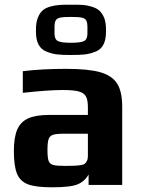

<svg xmlns="http://www.w3.org/2000/svg" viewBox="-20 -787 604 817"><path d="M179 -567Q133 -584 133 -651V-663Q133 -691 141 -711.5Q149 -732 162 -743Q173 -753 194 -759Q215 -765 235 -766Q247 -767 282 -767Q316 -767 332.5 -766Q349 -765 369 -759Q390 -753 402 -742.5Q414 -732 423 -712Q431 -691 431 -663V-651Q431 -584 386 -567Q363 -558 341.5 -555.5Q320 -553 282 -553Q244 -553 222.5 -555.5Q201 -558 179 -567ZM352 -644V-671Q352 -691 347 -700Q342 -709 328 -712Q314 -715 282 -715Q250 -715 236 -712Q222 -709 217 -700Q212 -691 212 -671V-644Q212 -620 226 -612.5Q240 -605 282 -605Q324 -605 338 -612.5Q352 -620 352 -644ZM39 -145Q39 -203 53.5 -236Q68 -269 100.5 -283.5Q133 -298 190 -298H354V-331Q354 -362 345.5 -377Q337 -392 314.5 -398Q292 -404 247 -404Q185 -404 77 -392V-484Q156 -494 262 -494Q355 -494 405.5 -480Q456 -466 478 -432Q500 -398 500 -333V0H357V-44Q340 -15 311 -3Q282 10 201 10Q133 10 99.5 -2.5Q66 -15 52.5 -47.5Q39 -80 39 -145ZM321 -84Q335 -86 340.5 -90Q346 -94 350 -103Q354 -110 354 -124V-218H254Q220 -218 206 -213.5Q192 -209 187 -195.5Q182 -182 182 -148Q182 -115 187 -102Q192 -89 206.5 -85Q221 -81 258 -81Q302 -81 321 -84Z"/></svg>

Font: Play
Style: Bold
Weight: 700
Designer: Jonas Hecksher (Cyrillic expansion: Cyreal)
Foundry: Jonas Hecksher, Playtype, e-types AS
Version: Version 2.101; ttfautohint (v1.5.65-e2d9)